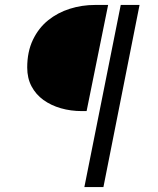

<svg xmlns="http://www.w3.org/2000/svg" viewBox="-20 -676 640 776"><path d="M311 -227Q266 -227 226 -238.5Q186 -250 155.5 -272Q125 -294 107.5 -327Q90 -360 90 -403Q90 -467 113 -515Q136 -563 174.5 -594Q213 -625 262 -640.5Q311 -656 364 -656H417L330 -227ZM321 80 468 -656H544L398 80Z"/></svg>

Font: Source Code Pro
Style: Italic
Weight: 400
Italic angle: -11°
Monospace: yes
Designer: Paul D. Hunt, Teo Tuominen
Foundry: Adobe Systems Incorporated
Version: Version 1.050;PS 1.000;hotconv 16.6.51;makeotf.lib2.5.65220